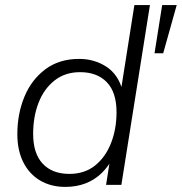

<svg xmlns="http://www.w3.org/2000/svg" viewBox="-20 -725 713 753"><path d="M236 8Q180 8 137.5 -17Q95 -42 71.5 -88.5Q48 -135 48 -199Q48 -278 75.5 -345Q103 -412 157.5 -453Q212 -494 290 -494Q350 -494 397 -463.5Q444 -433 461 -369H454L507 -705H568L456 0H396L413 -108H424Q406 -73 379 -46.5Q352 -20 316 -6Q280 8 236 8ZM252 -43Q312 -43 353 -76Q394 -109 415.5 -164Q437 -219 437 -285Q437 -363 399 -402.5Q361 -442 294 -442Q235 -442 193.5 -409Q152 -376 131 -321.5Q110 -267 110 -200Q110 -123 147.5 -83Q185 -43 252 -43ZM586 -516 616 -705H673L620 -516Z"/></svg>

Font: Nunito Sans 12pt Light
Style: Italic
Weight: 300
Italic angle: -9°
Designer: Vernon Adams
Foundry: Vernon Adams
Version: Version 3.101;gftools[0.9.27]